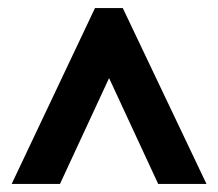

<svg xmlns="http://www.w3.org/2000/svg" viewBox="-20 -734 542 477"><path d="M9 -277H129L251 -540L373 -277H493L285 -714H216Z"/></svg>

Font: Noto Sans Armenian ExtraCondensed
Style: Regular
Weight: 400
Width: 2
Designer: Monotype Design Team
Foundry: Monotype Imaging Inc.
Version: Version 2.008